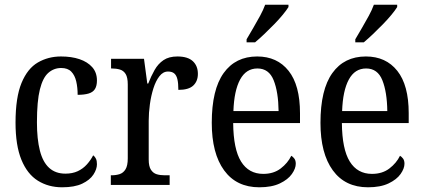

<svg xmlns="http://www.w3.org/2000/svg" viewBox="-20 -786 1798 816"><path d="M244 10Q186 10 141 -18Q96 -46 71 -107Q46 -168 46 -265Q46 -372 71.5 -433.5Q97 -495 141 -520.5Q185 -546 239 -546Q284 -546 318 -534.5Q352 -523 372 -500.5Q392 -478 392 -444Q392 -421 383.5 -407.5Q375 -394 356.5 -388.5Q338 -383 310 -383Q310 -414 304 -440Q298 -466 283 -481.5Q268 -497 240 -497Q209 -497 185.5 -476.5Q162 -456 149.5 -406Q137 -356 137 -266Q137 -195 149.5 -146Q162 -97 189 -72.5Q216 -48 258 -48Q288 -48 310.5 -58.5Q333 -69 349.5 -87.5Q366 -106 376 -126Q384 -120 388 -111Q392 -102 392 -88Q392 -67 377 -44Q362 -21 329.5 -5.5Q297 10 244 10Z M451 0V-41H454Q473 -41 488.5 -46Q504 -51 513.5 -66.5Q523 -82 523 -113V-427Q523 -457 514 -471.5Q505 -486 489.5 -490.5Q474 -495 455 -495H452V-536H592L606 -431H610Q622 -462 637 -488.5Q652 -515 675 -530.5Q698 -546 734 -546Q778 -546 799.5 -526Q821 -506 821 -472Q821 -441 801.5 -422.5Q782 -404 738 -404Q738 -432 734 -449Q730 -466 720.5 -474Q711 -482 694 -482Q673 -482 657.5 -462Q642 -442 632 -410.5Q622 -379 617 -342.5Q612 -306 612 -273V-108Q612 -79 621.5 -64.5Q631 -50 646 -45.5Q661 -41 680 -41H701V0Z M1082 10Q985 10 932.5 -62Q880 -134 880 -264Q880 -405 930.5 -475.5Q981 -546 1073 -546Q1158 -546 1206.5 -485Q1255 -424 1255 -305V-263H971Q972 -152 1004.5 -99.5Q1037 -47 1099 -47Q1143 -47 1173 -70Q1203 -93 1218 -124Q1225 -120 1231 -112Q1237 -104 1237 -90Q1237 -70 1220.5 -46.5Q1204 -23 1169.5 -6.5Q1135 10 1082 10ZM1164 -314Q1163 -395 1143 -445Q1123 -495 1074 -495Q1026 -495 1000.5 -448Q975 -401 972 -314ZM1028 -619Q1042 -643 1057 -668.5Q1072 -694 1085.5 -719Q1099 -744 1107 -766H1206V-756Q1198 -743 1182 -723.5Q1166 -704 1145.5 -683Q1125 -662 1103.5 -641.5Q1082 -621 1064 -606H1028Z M1544 10Q1447 10 1394.5 -62Q1342 -134 1342 -264Q1342 -405 1392.5 -475.5Q1443 -546 1535 -546Q1620 -546 1668.5 -485Q1717 -424 1717 -305V-263H1433Q1434 -152 1466.5 -99.5Q1499 -47 1561 -47Q1605 -47 1635 -70Q1665 -93 1680 -124Q1687 -120 1693 -112Q1699 -104 1699 -90Q1699 -70 1682.5 -46.5Q1666 -23 1631.5 -6.5Q1597 10 1544 10ZM1626 -314Q1625 -395 1605 -445Q1585 -495 1536 -495Q1488 -495 1462.5 -448Q1437 -401 1434 -314ZM1490 -619Q1504 -643 1519 -668.5Q1534 -694 1547.5 -719Q1561 -744 1569 -766H1668V-756Q1660 -743 1644 -723.5Q1628 -704 1607.5 -683Q1587 -662 1565.5 -641.5Q1544 -621 1526 -606H1490Z"/></svg>

Font: Noto Serif Khmer Condensed
Style: Regular
Weight: 400
Width: 3
Designer: Danh Hong and the Monotype Design Team
Foundry: Monotype Imaging Inc.
Version: Version 2.004